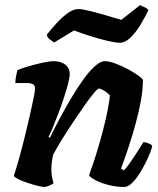

<svg xmlns="http://www.w3.org/2000/svg" viewBox="-20 -743 626 763"><path d="M158 0Q147 0 127.5 -5Q108 -10 87.5 -17Q67 -24 52 -31.5Q37 -39 35 -44Q47 -80 61 -132Q75 -184 88 -239Q101 -294 110 -337Q115 -359 117 -372Q119 -385 119 -393Q119 -413 88 -413H41Q41 -426 44 -441Q47 -456 49 -464Q64 -471 93 -479.5Q122 -488 150.5 -494Q179 -500 192 -500Q220 -500 238.5 -487Q257 -474 257 -448Q257 -435 250 -408.5Q243 -382 232.5 -350Q222 -318 210 -287Q198 -256 188 -232Q178 -208 173 -199L178 -195Q195 -230 216.5 -270.5Q238 -311 262 -351.5Q286 -392 310 -425.5Q334 -459 356.5 -479.5Q379 -500 397 -500Q413 -500 437.5 -491Q462 -482 486.5 -469Q511 -456 528.5 -443.5Q546 -431 548 -425Q548 -388 540 -343.5Q532 -299 519.5 -253.5Q507 -208 494.5 -169.5Q482 -131 472.5 -105Q463 -79 461 -73L472 -66Q483 -76 497 -96.5Q511 -117 525.5 -139.5Q540 -162 550 -178Q559 -178 571 -173Q583 -168 585 -163Q580 -142 567.5 -114.5Q555 -87 539 -60.5Q523 -34 506 -17Q489 0 474 0Q442 0 411 -8Q380 -16 358.5 -27.5Q337 -39 334 -47Q339 -60 350.5 -94Q362 -128 375.5 -174.5Q389 -221 400.5 -271Q412 -321 417 -364Q404 -377 391.5 -384Q379 -391 373 -391Q368 -391 352.5 -372.5Q337 -354 316 -324Q295 -294 271.5 -259Q248 -224 227 -190Q206 -156 192 -130Q184 -100 184 -69Q184 -55 186.5 -41Q189 -27 193 -15Q186 -10 176 -5.5Q166 -1 158 0ZM456 -573Q440 -573 408 -580.5Q376 -588 339.5 -599.5Q303 -611 274 -622L195 -574Q188 -579 178 -586.5Q168 -594 166 -605Q184 -628 205.5 -651.5Q227 -675 249.5 -691Q272 -707 291 -707Q307 -707 337 -699.5Q367 -692 401 -682Q435 -672 462 -664L537 -723Q542 -719 552 -715.5Q562 -712 570 -703Q556 -674 537.5 -643.5Q519 -613 498 -593Q477 -573 456 -573Z"/></svg>

Font: Texturina Black
Style: Italic
Weight: 900
Italic angle: -11°
Designer: Guillermo Torres Carreño
Foundry: Omnibus-Type
Version: Version 1.002; ttfautohint (v1.8.3)